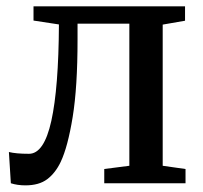

<svg xmlns="http://www.w3.org/2000/svg" viewBox="-20 -566 628 593"><path d="M13.5 0 7.5 -96.5Q29.5 -91 69.5 -91Q116 -91 138.5 -192.5Q161 -294 162 -490.5L83.5 -502.5V-546.5H551.5V-502L482.5 -490V-54L553 -44V0H302V-44L379.5 -54V-493H219.5V-443.5Q219.5 -297 204.5 -204.8Q189.5 -112.5 167.5 -66Q151 -31.5 125.8 -12.5Q100.5 6.5 58.5 6.5Q34 6.5 13.5 0Z"/></svg>

Font: Merriweather 12pt
Style: Regular
Weight: 400
Designer: Eben Sorkin
Foundry: Eben Sorkin
Version: Version 2.100